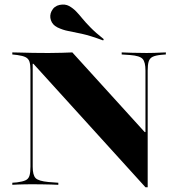

<svg xmlns="http://www.w3.org/2000/svg" viewBox="-20 -797 768 828"><path d="M607.3 10.5 124.2 -521.8H121V-201.6H111.3V-492.7Q111.3 -518.5 106.9 -531.5Q102.4 -544.4 90.3 -550.4Q78.2 -556.5 54.8 -559.7L33.1 -562.1V-571Q49.2 -571 71.8 -570.2Q94.4 -569.4 122.6 -569Q150.8 -568.5 181.5 -568.5H192.7Q222.6 -568.5 247.6 -569.4Q272.6 -570.2 291.9 -571L604 -227.4H607.3V-492.7Q607.3 -529 595.2 -542.7Q583.1 -556.5 541.1 -559.7L504.8 -562.1V-571Q522.6 -570.2 550.8 -569.4Q579 -568.5 612.1 -568.5Q629 -568.5 644.8 -569Q660.5 -569.4 673.4 -570.2Q686.3 -571 695.2 -571V-562.1L675 -560.5Q650.8 -558.1 638.3 -552Q625.8 -546 621.4 -532.3Q616.9 -518.5 616.9 -492.7V10.5ZM121 -78.2Q121 -41.9 133.5 -29Q146 -16.1 188.7 -12.1L231.5 -8.9V0Q219.4 -0.8 201.2 -1.2Q183.1 -1.6 161.3 -2Q139.5 -2.4 116.9 -2.4Q100 -2.4 84.3 -2Q68.5 -1.6 55.6 -1.2Q42.7 -0.8 33.1 0V-8.9L53.2 -10.5Q77.4 -13.7 89.9 -19.4Q102.4 -25 106.9 -38.7Q111.3 -52.4 111.3 -78.2V-201.6H121ZM425 -622.6Q368.5 -643.5 333.1 -651.2Q297.6 -658.9 274.2 -663.3Q250.8 -667.7 227.4 -679Q206.5 -689.5 199.6 -709.7Q192.7 -729.8 202.4 -749.2Q213.7 -771 237.1 -775.8Q260.5 -780.6 278.2 -771Q295.2 -761.3 308.1 -748Q321 -734.7 334.7 -717.7Q348.4 -700.8 370.6 -678.2Q392.7 -655.6 427.4 -628.2Z"/></svg>

Font: Playfair 144pt SemiExpanded Black
Style: Regular
Weight: 900
Width: 6
Designer: Claus Eggers Sørensen
Foundry: Claus Eggers Sørensen
Version: Version 2.203